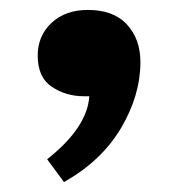

<svg xmlns="http://www.w3.org/2000/svg" viewBox="-20 -190 359 387"><path d="M109 177 75 131Q156 67 160 4H149Q113 4 84.5 -15Q56 -34 56 -78Q56 -118 84 -144Q112 -170 157 -170Q209 -170 236 -140.5Q263 -111 263 -65Q263 2 224 68Q185 134 109 177Z"/></svg>

Font: Literata 36pt ExtraBold
Style: Regular
Weight: 800
Designer: Latin by Veronika Burian and Jose Scaglione. Greek by Irene Vlachou. Cyrillic by Vera Evstafieva.
Foundry: TypeTogether
Version: Version 3.002